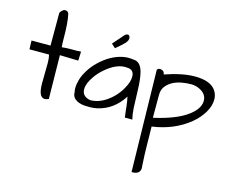

<svg xmlns="http://www.w3.org/2000/svg" viewBox="-134 -861 1737 1431"><g transform="rotate(15 735.0 -145.5)"><path d="M173.8 -93.8 175.8 -250Q175.8 -287.1 168.9 -313.5H17.6L15.6 -380.9H162.1V-632.8Q165 -641.6 173.8 -650.4Q187.5 -664.1 196.8 -664.1Q206.1 -664.1 212.9 -662.1Q219.7 -660.2 227.5 -648.4Q243.2 -584 243.2 -454.1Q243.2 -421.9 246.1 -390.6Q277.3 -394.5 308.6 -394.5Q308.6 -394.5 359.4 -394.5Q377.9 -394.5 393.6 -396.5L390.6 -326.2L248 -330.1L252.9 6.8Q235.4 14.6 222.7 14.6Q173.8 14.6 173.8 -93.8Z M814.5 -162.1Q741.2 -46.9 619.1 -19.5Q590.8 -13.7 567.9 -13.7Q544.9 -13.7 529.8 -14.2Q514.6 -14.6 496.1 -18.6Q477.5 -22.5 461.9 -31.2Q425.8 -51.8 425.8 -88.9Q421.9 -106.4 421.9 -128.4Q421.9 -150.4 431.6 -186.5Q441.4 -222.7 467.3 -264.6Q493.2 -306.6 530.3 -341.8Q607.4 -416 697.3 -437.5Q723.6 -443.4 745.6 -443.4Q767.6 -443.4 785.2 -440.4Q841.8 -440.4 861.3 -363.3Q874 -314.5 876.5 -227.1Q878.9 -139.6 881.3 -92.3Q883.8 -44.9 893.6 -5.9H835.9Q832 -32.2 830.1 -52.7Q828.1 -73.2 826.2 -90.8Q821.3 -131.8 814.5 -162.1ZM810.5 -313.5Q810.5 -370.1 754.9 -370.1Q748 -371.1 741.2 -371.1Q669.9 -371.1 590.8 -302.7Q553.7 -271.5 527.3 -232.4Q488.3 -176.8 488.3 -132.8Q488.3 -75.2 554.7 -64.5Q642.6 -66.4 722.7 -144.5Q756.8 -178.7 779.3 -218.8Q810.5 -272.5 810.5 -313.5ZM668 -590.8Q681.6 -609.4 697.3 -609.4Q707 -609.4 711.9 -600.1Q716.8 -590.8 715.8 -582Q714.8 -573.2 710.9 -565.4Q707 -557.6 698.2 -546.9Q681.6 -528.3 630.9 -486.3L600.6 -513.7Z M1033.2 -391.6Q1166 -437.5 1262.7 -437.5Q1385.7 -437.5 1426.8 -373Q1445.3 -342.8 1445.3 -307.6Q1445.3 -258.8 1414.6 -207Q1383.8 -155.3 1333 -113.3Q1214.8 -16.6 1045.9 6.8Q1045.9 17.6 1046.4 41.5Q1046.9 65.4 1047.4 94.7Q1047.9 124 1048.3 157.2Q1048.8 190.4 1049.8 220.7Q1052.7 295.9 1054.2 306.6Q1055.7 317.4 1055.7 324.2Q1055.7 348.6 1040 360.8Q1024.4 373 999 373Q994.1 373 989.3 373L973.6 -412.1Q982.4 -424.8 997.1 -423.8Q1011.7 -422.9 1020.5 -416Q1029.3 -409.2 1033.2 -391.6ZM1318.4 -357.4Q1286.1 -374 1249.5 -374Q1212.9 -374 1176.8 -367.2Q1094.7 -351.6 1055.7 -297.9Q1038.1 -272.5 1038.1 -235.4Q1038.1 -231.4 1038.1 -227.5V-58.6Q1239.3 -103.5 1323.2 -183.6Q1372.1 -229.5 1372.1 -278.3Q1372.1 -330.1 1318.4 -357.4Z"/></g></svg>

Font: Architects Daughter
Style: Regular
Weight: 400
Designer: Kimberly Geswein
Foundry: Kimberly Geswein
Version: Version 1.002 2010